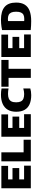

<svg xmlns="http://www.w3.org/2000/svg" viewBox="1594 -2236 651 3878"><g transform="rotate(-90 1919.0 -297.5)"><path d="M55.5 0V-595H507V-459H234V-136H511V0ZM172.5 -234V-370H462.5V-234Z M599 0V-595H781V-145.5H1035.5V0Z M1095.5 0V-595H1547V-459H1274V-136H1551V0ZM1212.5 -234V-370H1502.5V-234Z M1936 8Q1828.5 8 1753.8 -24.2Q1679 -56.5 1639.8 -123.8Q1600.5 -191 1600.5 -296Q1600.5 -396.5 1640.8 -464.8Q1681 -533 1758 -568Q1835 -603 1944.5 -603Q1977 -603 2009.8 -600Q2042.5 -597 2071 -591V-449.5Q2045.5 -454.5 2018.2 -457.5Q1991 -460.5 1961.5 -460.5Q1903 -460.5 1865.2 -444Q1827.5 -427.5 1809.2 -391.8Q1791 -356 1791 -297Q1791 -237.5 1808.8 -201.8Q1826.5 -166 1863.5 -150.2Q1900.5 -134.5 1959 -134.5Q1985 -134.5 2014.5 -139.5Q2044 -144.5 2071 -152V-10.5Q2044.5 -2 2008 3Q1971.5 8 1936 8Z M2285 0V-449.5H2106V-595H2646.5V-449.5H2467.5V0Z M2706.5 0V-595H3158V-459H2885V-136H3162V0ZM2823.5 -234V-370H3113.5V-234Z M3430.5 7.5Q3388 7.5 3340 5Q3292 2.5 3250 -2V-580.5Q3280.5 -587.5 3315 -592.5Q3349.5 -597.5 3385.5 -600.2Q3421.5 -603 3457 -603Q3631 -603 3718.2 -528.8Q3805.5 -454.5 3805.5 -297Q3805.5 -191 3764.2 -123.8Q3723 -56.5 3639.8 -24.5Q3556.5 7.5 3430.5 7.5ZM3479 -132.5Q3525 -132.5 3556.5 -147.8Q3588 -163 3604.5 -199Q3621 -235 3621 -297.5Q3621 -360.5 3604 -396.5Q3587 -432.5 3554.8 -447.8Q3522.5 -463 3477 -463Q3466 -463 3454 -462Q3442 -461 3432 -459V-134Q3446.5 -133 3458 -132.8Q3469.5 -132.5 3479 -132.5Z"/></g></svg>

Font: Encode Sans SC SemiCondensed ExtraBold
Style: Regular
Weight: 800
Width: 4
Designer: Multiple Designers
Foundry: Impallari Type
Version: Version 3.002